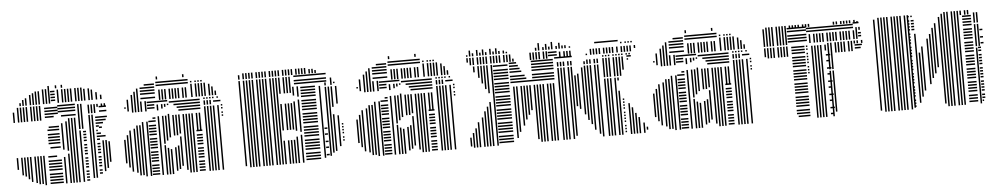

<svg xmlns="http://www.w3.org/2000/svg" viewBox="-35 -790 5416 1043"><g transform="rotate(-5 2673.0 -268.0)"><path d="M44 -96H36V-160H44ZM44 -352H36V-408H44ZM68 -64H60V-160H68ZM68 -352H60V-432H68ZM84 -56H76V-160H84ZM84 -352H76V-432H84ZM100 -40H92V-160H100ZM100 -352H92V-432H100ZM116 -24H108V-160H116ZM116 -352H108V-432H116ZM140 -16H132V-160H140ZM140 -352H132V-432H140ZM156 -8H148V-160H156ZM156 -352H148V-432H156ZM172 -8H164V-160H172ZM172 -352H164V-432H172ZM188 0H180V-160H188ZM188 -352H180V-432H188ZM280 -4H208V-12H280ZM280 -20H208V-28H280ZM280 -36H208V-44H280ZM280 -52H208V-60H280ZM280 -76H208V-84H280ZM280 -92H208V-100H280ZM280 -108H208V-116H280ZM280 -124H208V-132H280ZM256 -148H208V-156H256ZM280 -196H224V-204H280ZM280 -220H216V-228H280ZM280 -236H216V-244H280ZM280 -252H216V-260H280ZM280 -268H216V-276H280ZM280 -292H216V-300H280ZM280 -308H224V-316H280ZM256 -364H208V-372H256ZM280 -380H208V-388H280ZM280 -396H208V-404H280ZM280 -412H208V-420H280ZM300 0H292V-144H300ZM300 -184H292V-328H300ZM324 0H316V-160H324ZM324 -176H316V-336H324ZM340 0H332V-352H340ZM356 0H348V-352H356ZM372 0H364V-352H372ZM376 -364H296V-372H376ZM376 -388H280V-396H376ZM376 -404H280V-412H376ZM376 -420H280V-428H376ZM396 0H388V-280H396ZM424 -4H408V-12H424ZM424 -20H408V-28H424ZM424 -36H408V-44H424ZM424 -52H408V-60H424ZM424 -76H408V-84H424ZM424 -92H408V-100H424ZM424 -108H408V-116H424ZM424 -124H408V-132H424ZM424 -148H408V-156H424ZM424 -164H408V-172H424ZM424 -180H408V-188H424ZM424 -196H408V-204H424ZM424 -220H408V-228H424ZM424 -236H408V-244H424ZM424 -252H408V-260H424ZM424 -268H408V-276H424ZM396 -288H388V-424H396ZM412 -288H404V-424H412ZM452 -16H444V-360H452ZM468 -16H460V-360H468ZM496 -36H480V-44H496ZM496 -52H480V-60H496ZM496 -76H480V-84H496ZM496 -92H480V-100H496ZM496 -108H480V-116H496ZM496 -124H480V-132H496ZM496 -148H480V-156H496ZM496 -164H480V-172H496ZM496 -180H480V-188H496ZM496 -196H480V-204H496ZM496 -220H480V-228H496ZM496 -236H480V-244H496ZM496 -252H480V-260H496ZM488 -268H480V-276H488ZM496 -292H480V-300H496ZM496 -308H480V-316H496ZM496 -324H480V-332H496ZM496 -340H480V-348H496ZM516 -48H508V-216H516ZM532 -64H524V-216H532ZM548 -96H540V-208H548ZM528 -236H496V-244H528ZM504 -252H496V-260H504ZM512 -284H496V-292H512ZM520 -308H496V-316H520ZM536 -324H496V-332H536ZM544 -340H496V-348H544ZM452 -368H444V-400H452ZM468 -368H460V-400H468ZM484 -368H476V-400H484ZM544 -372H504V-380H544ZM544 -396H504V-404H544ZM452 -400H444V-416H452ZM468 -400H460V-416H468ZM484 -400H476V-416H484ZM500 -400H492V-416H500ZM524 -400H516V-416H524ZM540 -400H532V-416H540ZM84 -440H76V-456H84ZM100 -440H92V-472H100ZM116 -440H108V-480H116ZM140 -440H132V-496H140ZM156 -440H148V-504H156ZM172 -440H164V-512H172ZM188 -440H180V-512H188ZM212 -440H204V-520H212ZM228 -440H220V-520H228ZM244 -440H236V-520H244ZM272 -452H248V-460H272ZM272 -468H248V-476H272ZM272 -484H248V-492H272ZM272 -500H248V-508H272ZM292 -440H284V-512H292ZM316 -440H308V-512H316ZM332 -440H324V-512H332ZM348 -440H340V-512H348ZM364 -440H356V-512H364ZM388 -440H380V-512H388ZM404 -440H396V-512H404ZM420 -440H412V-512H420ZM436 -440H428V-504H436ZM460 -440H452V-504H460ZM476 -440H468V-496H476ZM500 -440H492V-480H500ZM524 -440H516V-464H524ZM244 -520H236V-536H244ZM284 -520H276V-536H284ZM316 -520H308V-536H316Z M634 -80H626V-208H634ZM650 -56H642V-232H650ZM650 -376H642V-384H650ZM666 -32H658V-256H666ZM666 -360H658V-408H666ZM690 -24H682V-264H690ZM690 -352H682V-408H690ZM706 -8H698V-280H706ZM706 -352H698V-408H706ZM722 -8H714V-280H722ZM722 -352H714V-408H722ZM738 0H730V-296H738ZM738 -352H730V-408H738ZM762 0H754V-296H762ZM762 -352H754V-408H762ZM806 -4H766V-12H806ZM806 -20H766V-28H806ZM806 -36H766V-44H806ZM806 -52H766V-60H806ZM806 -76H766V-84H806ZM806 -92H766V-100H806ZM806 -108H766V-116H806ZM806 -124H766V-132H806ZM806 -148H766V-156H806ZM806 -164H766V-172H806ZM806 -180H766V-188H806ZM806 -196H766V-204H806ZM806 -220H766V-228H806ZM806 -236H766V-244H806ZM806 -252H766V-260H806ZM806 -268H766V-276H806ZM806 -292H766V-300H806ZM806 -308H790V-316H806ZM806 -364H766V-372H806ZM806 -380H766V-388H806ZM806 -396H766V-404H806ZM826 0H818V-320H826ZM826 -352H818V-384H826ZM850 0H842V-160H850ZM850 -168H842V-320H850ZM850 -360H842V-384H850ZM866 0H858V-144H866ZM866 -184H858V-320H866ZM866 -368H858V-384H866ZM882 0H874V-136H882ZM882 -200H874V-328H882ZM882 -376H874V-384H882ZM878 -396H806V-404H878ZM906 -16H898V-144H906ZM906 -208H898V-224H906ZM922 -24H914V-152H922ZM922 -208H914V-224H922ZM938 -40H930V-200H938ZM938 -216H930V-224H938ZM962 -16H954V-224H962ZM978 0H970V-224H978ZM994 0H986V-224H994ZM1010 0H1002V-224H1010ZM1054 -4H1022V-12H1054ZM1054 -20H1022V-28H1054ZM1054 -36H1022V-44H1054ZM1054 -52H1022V-60H1054ZM1054 -76H1022V-84H1054ZM1054 -92H1022V-100H1054ZM1054 -108H1022V-116H1054ZM1054 -124H1022V-132H1054ZM1054 -148H1022V-156H1054ZM1054 -164H1022V-172H1054ZM1054 -180H1022V-188H1054ZM1054 -196H1022V-204H1054ZM1054 -220H1022V-228H1054ZM906 -224H898V-320H906ZM922 -224H914V-320H922ZM938 -224H930V-320H938ZM962 -224H954V-320H962ZM978 -224H970V-320H978ZM994 -224H986V-320H994ZM1010 -224H1002V-320H1010ZM1034 -224H1026V-320H1034ZM1050 -224H1042V-320H1050ZM1054 -340H934V-348H1054ZM1054 -356H926V-364H1054ZM1054 -372H910V-380H1054ZM1054 -388H886V-396H1054ZM1082 0H1074V-352H1082ZM1098 0H1090V-352H1098ZM1114 0H1106V-352H1114ZM1130 0H1122V-352H1130ZM1154 0H1146V-352H1154ZM1174 -292H1166V-300H1174ZM1174 -308H1166V-316H1174ZM1174 -332H1166V-340H1174ZM1174 -348H1166V-356H1174ZM1082 -360H1074V-384H1082ZM1098 -360H1090V-384H1098ZM1114 -360H1106V-384H1114ZM1166 -372H1126V-380H1166ZM1082 -392H1074V-400H1082ZM1098 -392H1090V-400H1098ZM1114 -392H1106V-400H1114ZM1130 -392H1122V-400H1130ZM1154 -392H1146V-400H1154ZM666 -408H658V-424H666ZM690 -408H682V-448H690ZM706 -408H698V-464H706ZM722 -408H714V-480H722ZM814 -420H734V-428H814ZM814 -444H734V-452H814ZM814 -460H734V-468H814ZM814 -476H734V-484H814ZM814 -492H758V-500H814ZM842 -408H834V-464H842ZM858 -408H850V-464H858ZM874 -408H866V-464H874ZM898 -408H890V-464H898ZM914 -408H906V-464H914ZM930 -408H922V-464H930ZM946 -408H938V-464H946ZM970 -408H962V-464H970ZM986 -408H978V-464H986ZM998 -484H822V-492H998ZM998 -500H822V-508H998ZM1018 -408H1010V-480H1018ZM1042 -408H1034V-480H1042ZM1058 -408H1050V-480H1058ZM1074 -408H1066V-480H1074ZM1090 -408H1082V-480H1090ZM1114 -408H1106V-472H1114ZM1130 -408H1122V-456H1130ZM1146 -408H1138V-432H1146ZM1018 -488H1010V-496H1018ZM1042 -488H1034V-496H1042ZM1058 -488H1050V-496H1058ZM1074 -488H1066V-496H1074ZM834 -520H826V-536H834ZM978 -520H970V-536H978Z M1280 -8H1272V-416H1280ZM1304 0H1296V-416H1304ZM1320 0H1312V-416H1320ZM1336 0H1328V-416H1336ZM1352 0H1344V-416H1352ZM1376 0H1368V-416H1376ZM1392 0H1384V-416H1392ZM1408 0H1400V-416H1408ZM1424 0H1416V-416H1424ZM1448 0H1440V-416H1448ZM1464 0H1456V-416H1464ZM1480 0H1472V-416H1480ZM1496 0H1488V-128H1496ZM1496 -184H1488V-328H1496ZM1496 -384H1488V-416H1496ZM1520 0H1512V-128H1520ZM1520 -184H1512V-328H1520ZM1520 -384H1512V-416H1520ZM1536 0H1528V-128H1536ZM1536 -184H1528V-328H1536ZM1536 -384H1528V-416H1536ZM1552 0H1544V-128H1552ZM1552 -184H1544V-328H1552ZM1552 -384H1544V-416H1552ZM1568 0H1560V-144H1568ZM1568 -176H1560V-336H1568ZM1568 -368H1560V-416H1568ZM1592 0H1584V-152H1592ZM1592 -168H1584V-344H1592ZM1592 -360H1584V-416H1592ZM1684 -12H1604V-20H1684ZM1684 -28H1604V-36H1684ZM1684 -44H1604V-52H1684ZM1684 -68H1604V-76H1684ZM1684 -84H1604V-92H1684ZM1684 -100H1604V-108H1684ZM1684 -116H1604V-124H1684ZM1684 -140H1604V-148H1684ZM1684 -156H1604V-164H1684ZM1684 -172H1604V-180H1684ZM1684 -188H1604V-196H1684ZM1684 -212H1604V-220H1684ZM1684 -228H1604V-236H1684ZM1684 -244H1604V-252H1684ZM1684 -260H1604V-268H1684ZM1684 -284H1604V-292H1684ZM1684 -300H1604V-308H1684ZM1684 -316H1604V-324H1684ZM1684 -332H1604V-340H1684ZM1684 -356H1604V-364H1684ZM1684 -372H1604V-380H1684ZM1684 -388H1604V-396H1684ZM1684 -404H1604V-412H1684ZM1712 -16H1704V-408H1712ZM1732 -28H1716V-36H1732ZM1732 -68H1716V-76H1732ZM1732 -100H1716V-108H1732ZM1732 -140H1716V-148H1732ZM1732 -172H1716V-180H1732ZM1744 -24H1736V-392H1744ZM1760 -40H1752V-392H1760ZM1776 -48H1768V-248H1776ZM1776 -288H1768V-392H1776ZM1800 -72H1792V-240H1800ZM1800 -304H1792V-392H1800ZM1820 -100H1812V-108H1820ZM1820 -116H1812V-124H1820ZM1820 -140H1812V-148H1820ZM1820 -156H1812V-164H1820ZM1820 -172H1812V-180H1820ZM1820 -188H1812V-196H1820ZM1744 -392H1736V-400H1744ZM1760 -392H1752V-400H1760ZM1776 -392H1768V-400H1776ZM1800 -392H1792V-400H1800ZM1744 -408H1736V-424H1744ZM1776 -408H1768V-432H1776ZM1280 -416H1272V-472H1280ZM1304 -416H1296V-472H1304ZM1320 -416H1312V-472H1320ZM1336 -416H1328V-472H1336ZM1352 -416H1344V-472H1352ZM1376 -416H1368V-472H1376ZM1392 -416H1384V-472H1392ZM1408 -416H1400V-472H1408ZM1424 -416H1416V-472H1424ZM1448 -416H1440V-472H1448ZM1464 -416H1456V-472H1464ZM1480 -416H1472V-472H1480ZM1496 -416H1488V-472H1496ZM1520 -416H1512V-472H1520ZM1536 -416H1528V-472H1536ZM1552 -416H1544V-472H1552ZM1748 -428H1572V-436H1748ZM1748 -444H1572V-452H1748ZM1748 -468H1572V-476H1748ZM1776 -416H1768V-448H1776ZM1792 -416H1784V-424H1792ZM1280 -480H1272V-504H1280ZM1304 -480H1296V-512H1304ZM1320 -480H1312V-512H1320ZM1336 -480H1328V-512H1336ZM1352 -480H1344V-512H1352ZM1376 -480H1368V-512H1376ZM1392 -480H1384V-512H1392ZM1408 -480H1400V-512H1408ZM1424 -480H1416V-512H1424ZM1448 -480H1440V-512H1448ZM1464 -480H1456V-512H1464ZM1480 -480H1472V-512H1480ZM1496 -480H1488V-512H1496ZM1520 -480H1512V-512H1520ZM1536 -480H1528V-512H1536ZM1552 -480H1544V-512H1552ZM1568 -480H1560V-512H1568ZM1592 -480H1584V-512H1592ZM1608 -480H1600V-512H1608ZM1624 -480H1616V-512H1624ZM1640 -480H1632V-512H1640ZM1664 -480H1656V-504H1664ZM1680 -480H1672V-504H1680ZM1696 -480H1688V-496H1696Z M1900 -80H1892V-208H1900ZM1916 -56H1908V-232H1916ZM1916 -376H1908V-384H1916ZM1932 -32H1924V-256H1932ZM1932 -360H1924V-408H1932ZM1956 -24H1948V-264H1956ZM1956 -352H1948V-408H1956ZM1972 -8H1964V-280H1972ZM1972 -352H1964V-408H1972ZM1988 -8H1980V-280H1988ZM1988 -352H1980V-408H1988ZM2004 0H1996V-296H2004ZM2004 -352H1996V-408H2004ZM2028 0H2020V-296H2028ZM2028 -352H2020V-408H2028ZM2072 -4H2032V-12H2072ZM2072 -20H2032V-28H2072ZM2072 -36H2032V-44H2072ZM2072 -52H2032V-60H2072ZM2072 -76H2032V-84H2072ZM2072 -92H2032V-100H2072ZM2072 -108H2032V-116H2072ZM2072 -124H2032V-132H2072ZM2072 -148H2032V-156H2072ZM2072 -164H2032V-172H2072ZM2072 -180H2032V-188H2072ZM2072 -196H2032V-204H2072ZM2072 -220H2032V-228H2072ZM2072 -236H2032V-244H2072ZM2072 -252H2032V-260H2072ZM2072 -268H2032V-276H2072ZM2072 -292H2032V-300H2072ZM2072 -308H2056V-316H2072ZM2072 -364H2032V-372H2072ZM2072 -380H2032V-388H2072ZM2072 -396H2032V-404H2072ZM2092 0H2084V-320H2092ZM2092 -352H2084V-384H2092ZM2116 0H2108V-160H2116ZM2116 -168H2108V-320H2116ZM2116 -360H2108V-384H2116ZM2132 0H2124V-144H2132ZM2132 -184H2124V-320H2132ZM2132 -368H2124V-384H2132ZM2148 0H2140V-136H2148ZM2148 -200H2140V-328H2148ZM2148 -376H2140V-384H2148ZM2144 -396H2072V-404H2144ZM2172 -16H2164V-144H2172ZM2172 -208H2164V-224H2172ZM2188 -24H2180V-152H2188ZM2188 -208H2180V-224H2188ZM2204 -40H2196V-200H2204ZM2204 -216H2196V-224H2204ZM2228 -16H2220V-224H2228ZM2244 0H2236V-224H2244ZM2260 0H2252V-224H2260ZM2276 0H2268V-224H2276ZM2320 -4H2288V-12H2320ZM2320 -20H2288V-28H2320ZM2320 -36H2288V-44H2320ZM2320 -52H2288V-60H2320ZM2320 -76H2288V-84H2320ZM2320 -92H2288V-100H2320ZM2320 -108H2288V-116H2320ZM2320 -124H2288V-132H2320ZM2320 -148H2288V-156H2320ZM2320 -164H2288V-172H2320ZM2320 -180H2288V-188H2320ZM2320 -196H2288V-204H2320ZM2320 -220H2288V-228H2320ZM2172 -224H2164V-320H2172ZM2188 -224H2180V-320H2188ZM2204 -224H2196V-320H2204ZM2228 -224H2220V-320H2228ZM2244 -224H2236V-320H2244ZM2260 -224H2252V-320H2260ZM2276 -224H2268V-320H2276ZM2300 -224H2292V-320H2300ZM2316 -224H2308V-320H2316ZM2320 -340H2200V-348H2320ZM2320 -356H2192V-364H2320ZM2320 -372H2176V-380H2320ZM2320 -388H2152V-396H2320ZM2348 0H2340V-352H2348ZM2364 0H2356V-352H2364ZM2380 0H2372V-352H2380ZM2396 0H2388V-352H2396ZM2420 0H2412V-352H2420ZM2440 -292H2432V-300H2440ZM2440 -308H2432V-316H2440ZM2440 -332H2432V-340H2440ZM2440 -348H2432V-356H2440ZM2348 -360H2340V-384H2348ZM2364 -360H2356V-384H2364ZM2380 -360H2372V-384H2380ZM2432 -372H2392V-380H2432ZM2348 -392H2340V-400H2348ZM2364 -392H2356V-400H2364ZM2380 -392H2372V-400H2380ZM2396 -392H2388V-400H2396ZM2420 -392H2412V-400H2420ZM1932 -408H1924V-424H1932ZM1956 -408H1948V-448H1956ZM1972 -408H1964V-464H1972ZM1988 -408H1980V-480H1988ZM2080 -420H2000V-428H2080ZM2080 -444H2000V-452H2080ZM2080 -460H2000V-468H2080ZM2080 -476H2000V-484H2080ZM2080 -492H2024V-500H2080ZM2108 -408H2100V-464H2108ZM2124 -408H2116V-464H2124ZM2140 -408H2132V-464H2140ZM2164 -408H2156V-464H2164ZM2180 -408H2172V-464H2180ZM2196 -408H2188V-464H2196ZM2212 -408H2204V-464H2212ZM2236 -408H2228V-464H2236ZM2252 -408H2244V-464H2252ZM2264 -484H2088V-492H2264ZM2264 -500H2088V-508H2264ZM2284 -408H2276V-480H2284ZM2308 -408H2300V-480H2308ZM2324 -408H2316V-480H2324ZM2340 -408H2332V-480H2340ZM2356 -408H2348V-480H2356ZM2380 -408H2372V-472H2380ZM2396 -408H2388V-456H2396ZM2412 -408H2404V-432H2412ZM2284 -488H2276V-496H2284ZM2308 -488H2300V-496H2308ZM2324 -488H2316V-496H2324ZM2340 -488H2332V-496H2340ZM2100 -520H2092V-536H2100ZM2244 -520H2236V-536H2244Z M2508 -8H2500V-56H2508ZM2524 0H2516V-80H2524ZM2540 0H2532V-104H2540ZM2556 0H2548V-136H2556ZM2556 -408H2548V-440H2556ZM2580 0H2572V-160H2580ZM2580 -376H2572V-440H2580ZM2596 0H2588V-192H2596ZM2596 -344H2588V-440H2596ZM2612 0H2604V-216H2612ZM2612 -312H2604V-440H2612ZM2628 0H2620V-240H2628ZM2628 -288H2620V-440H2628ZM2652 0H2644V-440H2652ZM2736 -12H2656V-20H2736ZM2736 -28H2656V-36H2736ZM2736 -44H2656V-52H2736ZM2736 -68H2656V-76H2736ZM2736 -84H2656V-92H2736ZM2736 -100H2656V-108H2736ZM2736 -116H2656V-124H2736ZM2736 -140H2656V-148H2736ZM2736 -156H2656V-164H2736ZM2736 -172H2656V-180H2736ZM2736 -188H2656V-196H2736ZM2736 -212H2656V-220H2736ZM2736 -228H2656V-236H2736ZM2736 -244H2656V-252H2736ZM2736 -260H2656V-268H2736ZM2736 -284H2656V-292H2736ZM2736 -300H2656V-308H2736ZM2736 -316H2656V-324H2736ZM2736 -332H2656V-340H2736ZM2736 -356H2656V-364H2736ZM2736 -372H2656V-380H2736ZM2736 -388H2656V-396H2736ZM2736 -404H2656V-412H2736ZM2736 -428H2656V-436H2736ZM2764 -32H2756V-312H2764ZM2780 -64H2772V-312H2780ZM2804 -96H2796V-312H2804ZM2820 -128H2812V-312H2820ZM2836 -152H2828V-312H2836ZM2852 -176H2844V-312H2852ZM2876 -16H2868V-312H2876ZM2892 0H2884V-312H2892ZM2908 0H2900V-312H2908ZM2924 0H2916V-312H2924ZM2948 0H2940V-312H2948ZM2964 0H2956V-312H2964ZM2980 0H2972V-312H2980ZM2984 -332H2744V-340H2984ZM2832 -348H2744V-356H2832ZM2984 -348H2864V-356H2984ZM2824 -364H2744V-372H2824ZM2984 -364H2864V-372H2984ZM2808 -388H2744V-396H2808ZM2984 -388H2864V-396H2984ZM2800 -404H2744V-412H2800ZM2984 -404H2864V-412H2984ZM2792 -420H2744V-428H2792ZM2984 -420H2864V-428H2984ZM2784 -436H2744V-444H2784ZM2984 -436H2864V-444H2984ZM3012 0H3004V-392H3012ZM3028 0H3020V-392H3028ZM3044 0H3036V-392H3044ZM3068 0H3060V-392H3068ZM3084 -16H3076V-392H3084ZM3100 -176H3092V-344H3100ZM3116 -160H3108V-352H3116ZM3140 -128H3132V-384H3140ZM3156 -96H3148V-392H3156ZM3172 -72H3164V-392H3172ZM3188 -40H3180V-392H3188ZM3212 -16H3204V-392H3212ZM3228 0H3220V-392H3228ZM3012 -400H3004V-424H3012ZM3028 -400H3020V-424H3028ZM3044 -400H3036V-424H3044ZM3068 -400H3060V-424H3068ZM3084 -400H3076V-424H3084ZM3156 -400H3148V-416H3156ZM3172 -400H3164V-424H3172ZM3188 -400H3180V-424H3188ZM3212 -400H3204V-424H3212ZM3228 -400H3220V-424H3228ZM3088 -444H2992V-452H3088ZM3260 0H3252V-312H3260ZM3276 0H3268V-312H3276ZM3292 0H3284V-312H3292ZM3316 0H3308V-312H3316ZM3332 0H3324V-240H3332ZM3332 -296H3324V-312H3332ZM3352 -12H3344V-20H3352ZM3352 -28H3344V-36H3352ZM3352 -44H3344V-52H3352ZM3352 -68H3344V-76H3352ZM3352 -84H3344V-92H3352ZM3352 -100H3344V-108H3352ZM3352 -116H3344V-124H3352ZM3352 -140H3344V-148H3352ZM3352 -156H3344V-164H3352ZM3352 -172H3344V-180H3352ZM3352 -188H3344V-196H3352ZM3380 0H3372V-168H3380ZM3396 0H3388V-144H3396ZM3412 0H3404V-112H3412ZM3428 0H3420V-88H3428ZM3452 0H3444V-56H3452ZM3468 -16H3460V-32H3468ZM3260 -320H3252V-424H3260ZM3276 -320H3268V-424H3276ZM3292 -320H3284V-424H3292ZM3316 -320H3308V-424H3316ZM3332 -320H3324V-424H3332ZM3348 -320H3340V-424H3348ZM3364 -352H3356V-424H3364ZM3392 -404H3384V-412H3392ZM3408 -420H3384V-428H3408ZM3260 -432H3252V-440H3260ZM3276 -432H3268V-440H3276ZM3292 -432H3284V-440H3292ZM3316 -432H3308V-440H3316ZM3332 -432H3324V-440H3332ZM3348 -432H3340V-440H3348ZM3364 -432H3356V-440H3364ZM3388 -432H3380V-440H3388ZM3404 -432H3396V-440H3404ZM2524 -464H2516V-488H2524ZM2540 -448H2532V-488H2540ZM2556 -448H2548V-488H2556ZM2580 -448H2572V-488H2580ZM2596 -448H2588V-488H2596ZM2612 -448H2604V-488H2612ZM2628 -448H2620V-488H2628ZM2652 -448H2644V-488H2652ZM2668 -448H2660V-488H2668ZM2684 -448H2676V-488H2684ZM2700 -448H2692V-488H2700ZM2724 -448H2716V-488H2724ZM2740 -448H2732V-488H2740ZM2756 -448H2748V-488H2756ZM2772 -448H2764V-464H2772ZM2868 -448H2860V-488H2868ZM2884 -448H2876V-488H2884ZM2900 -448H2892V-488H2900ZM2916 -448H2908V-488H2916ZM2940 -448H2932V-488H2940ZM2956 -448H2948V-488H2956ZM3008 -460H2960V-468H3008ZM3008 -476H2960V-484H3008ZM3028 -448H3020V-480H3028ZM3052 -448H3044V-480H3052ZM3068 -448H3060V-480H3068ZM3084 -448H3076V-480H3084ZM3172 -448H3164V-456H3172ZM3196 -448H3188V-480H3196ZM3212 -448H3204V-480H3212ZM3228 -448H3220V-480H3228ZM3244 -448H3236V-480H3244ZM3268 -448H3260V-480H3268ZM3284 -448H3276V-480H3284ZM3300 -448H3292V-480H3300ZM3316 -448H3308V-480H3316ZM3340 -448H3332V-480H3340ZM3364 -448H3356V-480H3364ZM3380 -448H3372V-480H3380ZM3396 -448H3388V-480H3396ZM3412 -448H3404V-480H3412ZM3436 -464H3428V-480H3436ZM2524 -496H2516V-504H2524ZM2540 -496H2532V-512H2540ZM2556 -496H2548V-512H2556ZM2580 -496H2572V-512H2580ZM2596 -496H2588V-512H2596ZM2612 -496H2604V-512H2612ZM2628 -496H2620V-512H2628ZM2652 -496H2644V-512H2652ZM2668 -496H2660V-512H2668ZM2684 -496H2676V-512H2684ZM2700 -496H2692V-512H2700ZM2724 -496H2716V-512H2724ZM2740 -496H2732V-504H2740ZM2900 -496H2892V-512H2900ZM2916 -496H2908V-512H2916ZM2940 -496H2932V-512H2940ZM2956 -496H2948V-512H2956ZM2972 -496H2964V-512H2972ZM2988 -496H2980V-512H2988ZM3012 -496H3004V-512H3012ZM3028 -496H3020V-512H3028ZM3044 -496H3036V-512H3044ZM3060 -496H3052V-512H3060ZM3084 -496H3076V-504H3084ZM3344 -508H3216V-516H3344ZM3364 -496H3356V-504H3364ZM3388 -496H3380V-504H3388ZM3404 -496H3396V-504H3404ZM3420 -496H3412V-504H3420ZM2540 -512H2532V-528H2540ZM2580 -512H2572V-528H2580ZM2612 -512H2604V-528H2612ZM2652 -512H2644V-528H2652ZM2684 -512H2676V-528H2684ZM2916 -512H2908V-536H2916ZM2956 -512H2948V-528H2956ZM2988 -512H2980V-536H2988ZM3028 -512H3020V-528H3028Z M3518 -80H3510V-208H3518ZM3534 -56H3526V-232H3534ZM3534 -376H3526V-384H3534ZM3550 -32H3542V-256H3550ZM3550 -360H3542V-408H3550ZM3574 -24H3566V-264H3574ZM3574 -352H3566V-408H3574ZM3590 -8H3582V-280H3590ZM3590 -352H3582V-408H3590ZM3606 -8H3598V-280H3606ZM3606 -352H3598V-408H3606ZM3622 0H3614V-296H3622ZM3622 -352H3614V-408H3622ZM3646 0H3638V-296H3646ZM3646 -352H3638V-408H3646ZM3690 -4H3650V-12H3690ZM3690 -20H3650V-28H3690ZM3690 -36H3650V-44H3690ZM3690 -52H3650V-60H3690ZM3690 -76H3650V-84H3690ZM3690 -92H3650V-100H3690ZM3690 -108H3650V-116H3690ZM3690 -124H3650V-132H3690ZM3690 -148H3650V-156H3690ZM3690 -164H3650V-172H3690ZM3690 -180H3650V-188H3690ZM3690 -196H3650V-204H3690ZM3690 -220H3650V-228H3690ZM3690 -236H3650V-244H3690ZM3690 -252H3650V-260H3690ZM3690 -268H3650V-276H3690ZM3690 -292H3650V-300H3690ZM3690 -308H3674V-316H3690ZM3690 -364H3650V-372H3690ZM3690 -380H3650V-388H3690ZM3690 -396H3650V-404H3690ZM3710 0H3702V-320H3710ZM3710 -352H3702V-384H3710ZM3734 0H3726V-160H3734ZM3734 -168H3726V-320H3734ZM3734 -360H3726V-384H3734ZM3750 0H3742V-144H3750ZM3750 -184H3742V-320H3750ZM3750 -368H3742V-384H3750ZM3766 0H3758V-136H3766ZM3766 -200H3758V-328H3766ZM3766 -376H3758V-384H3766ZM3762 -396H3690V-404H3762ZM3790 -16H3782V-144H3790ZM3790 -208H3782V-224H3790ZM3806 -24H3798V-152H3806ZM3806 -208H3798V-224H3806ZM3822 -40H3814V-200H3822ZM3822 -216H3814V-224H3822ZM3846 -16H3838V-224H3846ZM3862 0H3854V-224H3862ZM3878 0H3870V-224H3878ZM3894 0H3886V-224H3894ZM3938 -4H3906V-12H3938ZM3938 -20H3906V-28H3938ZM3938 -36H3906V-44H3938ZM3938 -52H3906V-60H3938ZM3938 -76H3906V-84H3938ZM3938 -92H3906V-100H3938ZM3938 -108H3906V-116H3938ZM3938 -124H3906V-132H3938ZM3938 -148H3906V-156H3938ZM3938 -164H3906V-172H3938ZM3938 -180H3906V-188H3938ZM3938 -196H3906V-204H3938ZM3938 -220H3906V-228H3938ZM3790 -224H3782V-320H3790ZM3806 -224H3798V-320H3806ZM3822 -224H3814V-320H3822ZM3846 -224H3838V-320H3846ZM3862 -224H3854V-320H3862ZM3878 -224H3870V-320H3878ZM3894 -224H3886V-320H3894ZM3918 -224H3910V-320H3918ZM3934 -224H3926V-320H3934ZM3938 -340H3818V-348H3938ZM3938 -356H3810V-364H3938ZM3938 -372H3794V-380H3938ZM3938 -388H3770V-396H3938ZM3966 0H3958V-352H3966ZM3982 0H3974V-352H3982ZM3998 0H3990V-352H3998ZM4014 0H4006V-352H4014ZM4038 0H4030V-352H4038ZM4058 -292H4050V-300H4058ZM4058 -308H4050V-316H4058ZM4058 -332H4050V-340H4058ZM4058 -348H4050V-356H4058ZM3966 -360H3958V-384H3966ZM3982 -360H3974V-384H3982ZM3998 -360H3990V-384H3998ZM4050 -372H4010V-380H4050ZM3966 -392H3958V-400H3966ZM3982 -392H3974V-400H3982ZM3998 -392H3990V-400H3998ZM4014 -392H4006V-400H4014ZM4038 -392H4030V-400H4038ZM3550 -408H3542V-424H3550ZM3574 -408H3566V-448H3574ZM3590 -408H3582V-464H3590ZM3606 -408H3598V-480H3606ZM3698 -420H3618V-428H3698ZM3698 -444H3618V-452H3698ZM3698 -460H3618V-468H3698ZM3698 -476H3618V-484H3698ZM3698 -492H3642V-500H3698ZM3726 -408H3718V-464H3726ZM3742 -408H3734V-464H3742ZM3758 -408H3750V-464H3758ZM3782 -408H3774V-464H3782ZM3798 -408H3790V-464H3798ZM3814 -408H3806V-464H3814ZM3830 -408H3822V-464H3830ZM3854 -408H3846V-464H3854ZM3870 -408H3862V-464H3870ZM3882 -484H3706V-492H3882ZM3882 -500H3706V-508H3882ZM3902 -408H3894V-480H3902ZM3926 -408H3918V-480H3926ZM3942 -408H3934V-480H3942ZM3958 -408H3950V-480H3958ZM3974 -408H3966V-480H3974ZM3998 -408H3990V-472H3998ZM4014 -408H4006V-456H4014ZM4030 -408H4022V-432H4030ZM3902 -488H3894V-496H3902ZM3926 -488H3918V-496H3926ZM3942 -488H3934V-496H3942ZM3958 -488H3950V-496H3958ZM3718 -520H3710V-536H3718ZM3862 -520H3854V-536H3862Z M4140 -352H4132V-400H4140ZM4156 -344H4148V-400H4156ZM4172 -344H4164V-400H4172ZM4188 -344H4180V-400H4188ZM4212 -344H4204V-400H4212ZM4228 -344H4220V-400H4228ZM4244 -344H4236V-400H4244ZM4260 -344H4252V-400H4260ZM4352 -12H4288V-20H4352ZM4352 -28H4280V-36H4352ZM4352 -44H4280V-52H4352ZM4352 -68H4280V-76H4352ZM4352 -84H4280V-92H4352ZM4352 -100H4280V-108H4352ZM4352 -116H4280V-124H4352ZM4352 -140H4280V-148H4352ZM4352 -156H4280V-164H4352ZM4352 -172H4280V-180H4352ZM4352 -188H4280V-196H4352ZM4352 -212H4280V-220H4352ZM4352 -228H4280V-236H4352ZM4352 -244H4280V-252H4352ZM4352 -260H4280V-268H4352ZM4352 -284H4280V-292H4352ZM4352 -300H4280V-308H4352ZM4352 -316H4280V-324H4352ZM4352 -332H4280V-340H4352ZM4352 -356H4280V-364H4352ZM4352 -372H4280V-380H4352ZM4352 -388H4280V-396H4352ZM4368 -244H4360V-252H4368ZM4368 -260H4360V-268H4368ZM4368 -276H4360V-284H4368ZM4368 -300H4360V-308H4368ZM4368 -316H4360V-324H4368ZM4368 -332H4360V-340H4368ZM4368 -348H4360V-356H4368ZM4368 -372H4360V-380H4368ZM4368 -388H4360V-396H4368ZM4396 0H4388V-360H4396ZM4412 0H4404V-360H4412ZM4428 0H4420V-360H4428ZM4444 0H4436V-360H4444ZM4480 -12H4464V-20H4480ZM4488 -44H4464V-52H4488ZM4480 -84H4464V-92H4480ZM4488 -116H4464V-124H4488ZM4480 -156H4464V-164H4480ZM4488 -188H4464V-196H4488ZM4480 -228H4464V-236H4480ZM4488 -260H4464V-268H4488ZM4480 -300H4464V-308H4480ZM4488 -332H4464V-340H4488ZM4396 -360H4388V-392H4396ZM4412 -360H4404V-392H4412ZM4428 -360H4420V-392H4428ZM4444 -360H4436V-392H4444ZM4468 -360H4460V-392H4468ZM4484 0H4476V-248H4484ZM4500 -24H4492V-248H4500ZM4484 -256H4476V-384H4484ZM4500 -256H4492V-384H4500ZM4524 -344H4516V-384H4524ZM4540 -344H4532V-384H4540ZM4556 -344H4548V-384H4556ZM4572 -344H4564V-384H4572ZM4596 -344H4588V-384H4596ZM4612 -344H4604V-384H4612ZM4656 -356H4624V-364H4656ZM4664 -372H4624V-380H4664ZM4484 -384H4476V-400H4484ZM4500 -384H4492V-400H4500ZM4524 -384H4516V-400H4524ZM4540 -384H4532V-400H4540ZM4556 -384H4548V-400H4556ZM4572 -384H4564V-400H4572ZM4596 -384H4588V-400H4596ZM4612 -384H4604V-400H4612ZM4628 -384H4620V-400H4628ZM4644 -384H4636V-400H4644ZM4668 -384H4660V-400H4668ZM4140 -408H4132V-496H4140ZM4156 -408H4148V-496H4156ZM4172 -408H4164V-496H4172ZM4188 -408H4180V-496H4188ZM4212 -408H4204V-496H4212ZM4228 -408H4220V-496H4228ZM4244 -408H4236V-496H4244ZM4260 -408H4252V-496H4260ZM4368 -420H4264V-428H4368ZM4368 -436H4264V-444H4368ZM4368 -452H4264V-460H4368ZM4368 -476H4264V-484H4368ZM4368 -492H4264V-500H4368ZM4388 -408H4380V-456H4388ZM4412 -408H4404V-456H4412ZM4428 -408H4420V-456H4428ZM4444 -408H4436V-456H4444ZM4460 -408H4452V-456H4460ZM4484 -408H4476V-456H4484ZM4500 -408H4492V-456H4500ZM4516 -408H4508V-456H4516ZM4532 -408H4524V-456H4532ZM4556 -408H4548V-456H4556ZM4572 -408H4564V-456H4572ZM4588 -408H4580V-456H4588ZM4604 -408H4596V-456H4604ZM4628 -408H4620V-456H4628ZM4624 -468H4368V-476H4624ZM4624 -484H4368V-492H4624ZM4644 -408H4636V-456H4644ZM4664 -420H4648V-428H4664ZM4664 -436H4648V-444H4664ZM4644 -456H4636V-472H4644ZM4660 -456H4652V-472H4660ZM4656 -492H4624V-500H4656ZM4140 -496H4132V-504H4140ZM4156 -496H4148V-512H4156ZM4172 -496H4164V-512H4172ZM4188 -496H4180V-512H4188ZM4212 -496H4204V-512H4212ZM4228 -496H4220V-512H4228ZM4244 -496H4236V-512H4244ZM4260 -496H4252V-512H4260ZM4284 -496H4276V-512H4284ZM4300 -496H4292V-512H4300ZM4316 -496H4308V-512H4316ZM4332 -496H4324V-512H4332ZM4356 -496H4348V-512H4356ZM4372 -496H4364V-512H4372ZM4388 -496H4380V-512H4388ZM4524 -496H4516V-512H4524ZM4540 -496H4532V-512H4540ZM4564 -496H4556V-512H4564ZM4580 -496H4572V-512H4580ZM4596 -496H4588V-512H4596ZM4612 -496H4604V-512H4612ZM4636 -496H4628V-512H4636ZM4652 -496H4644V-504H4652Z M4743 -8H4735V-504H4743ZM4767 0H4759V-512H4767ZM4783 0H4775V-512H4783ZM4799 0H4791V-512H4799ZM4815 0H4807V-512H4815ZM4839 0H4831V-512H4839ZM4855 0H4847V-512H4855ZM4871 0H4863V-512H4871ZM4887 0H4879V-512H4887ZM4911 0H4903V-512H4911ZM4927 -8H4919V-512H4927ZM4931 -12H4923V-20H4931ZM4931 -28H4923V-36H4931ZM4931 -44H4923V-52H4931ZM4931 -68H4923V-76H4931ZM4931 -84H4923V-92H4931ZM4931 -100H4923V-108H4931ZM4931 -116H4923V-124H4931ZM4931 -140H4923V-148H4931ZM4931 -156H4923V-164H4931ZM4931 -172H4923V-180H4931ZM4931 -188H4923V-196H4931ZM4931 -212H4923V-220H4931ZM4931 -228H4923V-236H4931ZM4931 -244H4923V-252H4931ZM4931 -260H4923V-268H4931ZM4931 -284H4923V-292H4931ZM4931 -300H4923V-308H4931ZM4931 -316H4923V-324H4931ZM4931 -332H4923V-340H4931ZM4931 -356H4923V-364H4931ZM4931 -372H4923V-380H4931ZM4931 -388H4923V-396H4931ZM4931 -404H4923V-412H4931ZM4931 -428H4923V-436H4931ZM4931 -444H4923V-452H4931ZM4931 -460H4923V-468H4931ZM4931 -476H4923V-484H4931ZM4931 -500H4923V-508H4931ZM4959 -32H4951V-408H4959ZM4975 -64H4967V-304H4975ZM4991 -96H4983V-336H4991ZM4955 -428H4939V-436H4955ZM4955 -444H4939V-452H4955ZM4955 -460H4939V-468H4955ZM4955 -476H4939V-484H4955ZM4947 -500H4939V-508H4947ZM5023 -128H5015V-376H5023ZM5039 -160H5031V-400H5039ZM5055 -184H5047V-432H5055ZM5071 -216H5063V-456H5071ZM5095 -16H5087V-488H5095ZM5111 0H5103V-488H5111ZM5127 0H5119V-488H5127ZM5143 0H5135V-488H5143ZM5167 0H5159V-488H5167ZM5183 0H5175V-488H5183ZM5199 0H5191V-488H5199ZM5267 -12H5219V-20H5267ZM5267 -28H5219V-36H5267ZM5267 -44H5219V-52H5267ZM5267 -68H5219V-76H5267ZM5267 -84H5219V-92H5267ZM5267 -100H5219V-108H5267ZM5267 -116H5219V-124H5267ZM5267 -140H5219V-148H5267ZM5267 -156H5219V-164H5267ZM5267 -172H5219V-180H5267ZM5267 -188H5219V-196H5267ZM5267 -212H5219V-220H5267ZM5267 -228H5219V-236H5267ZM5267 -244H5219V-252H5267ZM5267 -260H5219V-268H5267ZM5267 -284H5219V-292H5267ZM5267 -300H5219V-308H5267ZM5267 -316H5219V-324H5267ZM5267 -332H5219V-340H5267ZM5267 -356H5219V-364H5267ZM5267 -372H5219V-380H5267ZM5267 -388H5219V-396H5267ZM5267 -404H5219V-412H5267ZM5267 -428H5219V-436H5267ZM5267 -444H5219V-452H5267ZM5267 -460H5219V-468H5267ZM5267 -476H5219V-484H5267ZM5111 -488H5103V-504H5111ZM5127 -488H5119V-512H5127ZM5143 -488H5135V-512H5143ZM5167 -488H5159V-512H5167ZM5183 -488H5175V-512H5183ZM5199 -488H5191V-512H5199ZM5215 -488H5207V-512H5215ZM5239 -488H5231V-512H5239ZM5255 -488H5247V-512H5255ZM5287 0H5279V-304H5287ZM5299 -12H5291V-20H5299ZM5307 -28H5291V-36H5307ZM5307 -44H5291V-52H5307ZM5307 -68H5291V-76H5307ZM5307 -84H5291V-92H5307ZM5307 -100H5291V-108H5307ZM5307 -116H5291V-124H5307ZM5307 -140H5291V-148H5307ZM5307 -156H5291V-164H5307ZM5307 -172H5291V-180H5307ZM5307 -188H5291V-196H5307ZM5307 -212H5291V-220H5307ZM5307 -228H5291V-236H5307ZM5307 -244H5291V-252H5307ZM5307 -260H5291V-268H5307ZM5307 -284H5291V-292H5307ZM5307 -300H5291V-308H5307ZM5287 -312H5279V-432H5287ZM5303 -312H5295V-432H5303ZM5323 -324H5307V-332H5323ZM5323 -356H5307V-364H5323ZM5323 -396H5307V-404H5323ZM5287 -440H5279V-496H5287ZM5303 -440H5295V-496H5303Z"/></g></svg>

Font: Rubik Lines
Style: Regular
Weight: 400
Designer: Hubert and Fischer, NaN
Foundry: Hubert and Fischer, NaN
Version: Version 2.201